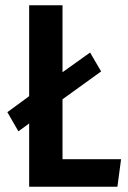

<svg xmlns="http://www.w3.org/2000/svg" viewBox="-20 -711 488 731"><path d="M218 -105H441L427 0H91V-241L50 -211L8 -284L86 -341L91 -345V-691H218V-436L323 -511L365 -439L218 -333Z"/></svg>

Font: Fira Sans Extra Condensed Medium
Style: Regular
Weight: 500
Width: 1
Designer: Carrois Corporate & Edenspiekermann AG
Foundry: Carrois Corporate GbR & Edenspiekermann AG
Version: Version 4.203